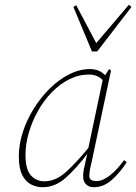

<svg xmlns="http://www.w3.org/2000/svg" viewBox="-20 -773 572 806"><path d="M87 -123Q87 -62 109.5 -37Q132 -12 166 -12Q214 -12 257 -51Q300 -90 351 -152L411 -437Q398 -450 384 -455Q370 -460 353 -460Q310 -460 270.5 -440Q231 -420 199 -387Q165 -353 140 -308.5Q115 -264 101 -216Q87 -168 87 -123ZM159 13Q133 13 110 1Q87 -11 73 -39Q59 -67 59 -116Q59 -166 75.5 -217.5Q92 -269 121.5 -316.5Q151 -364 189 -401.5Q227 -439 270.5 -461Q314 -483 358 -483Q398 -483 421 -457L438 -483L446 -477L366 -99Q363 -85 359 -68Q355 -51 355 -35Q355 -22 363.5 -17.5Q372 -13 385 -13Q412 -13 442.5 -37.5Q473 -62 501 -101L512 -92Q482 -46 448 -16.5Q414 13 373 13Q354 13 341.5 1Q329 -11 329 -32Q329 -49 332 -62.5Q335 -76 340 -99L346 -127Q303 -69 257.5 -28Q212 13 159 13ZM300 -751 384 -592 521 -753 532 -744 388 -557H366L288 -744Z"/></svg>

Font: Source Serif Pro ExtraLight
Style: Italic
Weight: 200
Italic angle: -12°
Designer: Frank Grießhammer
Foundry: Adobe Systems Incorporated
Version: Version 3.001;hotconv 1.0.111;makeotfexe 2.5.65597